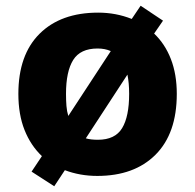

<svg xmlns="http://www.w3.org/2000/svg" viewBox="-20 -603 680 669"><path d="M596 -276Q596 -138 522 -64Q448 10 319 10Q259 10 206 -10L169 46L90 -5L126 -59Q87 -96 65.5 -150Q44 -204 44 -276Q44 -412 118 -485.5Q192 -559 322 -559Q384 -559 439 -537L470 -583L548 -531L517 -486Q555 -450 575.5 -397Q596 -344 596 -276ZM210 -276Q210 -253 211.5 -234Q213 -215 218 -199L366 -425Q346 -434 320 -434Q260 -434 235 -394Q210 -354 210 -276ZM430 -276Q430 -295 428.5 -311.5Q427 -328 424 -343L279 -121Q296 -116 321 -116Q381 -116 405.5 -156.5Q430 -197 430 -276Z"/></svg>

Font: Noto Sans Sinhala ExtraBold
Style: Regular
Weight: 800
Designer: Jelle Bosma - Monotype Design Team
Foundry: Monotype Imaging Inc.
Version: Version 2.006; ttfautohint (v1.8.4.7-5d5b)